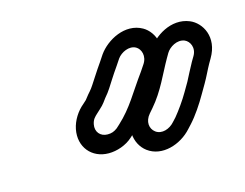

<svg xmlns="http://www.w3.org/2000/svg" viewBox="-59 -824 660 518"><g transform="rotate(-15 270.5 -564.5)"><path d="M331.8 -449.9C317.5 -460.6 314.7 -481.7 330.6 -500.1L341 -512.1C374.6 -550.8 392 -594.5 413.6 -632.1L421.1 -645C429.5 -659.2 452.5 -673.9 472.5 -665.7C486 -660 496.7 -640.1 484.3 -619L476.5 -605.8C466.1 -587.3 459 -572.4 450.5 -556.4L435.6 -530.9C424.8 -512 407.2 -487.2 394.6 -472.1L384.6 -461.3C371.5 -446.2 348.1 -437.7 331.8 -449.9ZM420 -432.8 429.7 -443.3C447.3 -462.3 465.8 -490.4 478.8 -513.1L493.9 -539C504.6 -557.3 511 -572.4 519.9 -588.2L527.3 -601C558.5 -653.7 531.8 -699 499.7 -712.3C451.1 -732.5 398.8 -698.1 378.1 -663L370.4 -649.9C345.6 -606.8 329.3 -567.9 305 -539.9L294.6 -527.9C256 -483.4 264.7 -431.5 296.1 -408C333.4 -380.1 388.9 -397.8 420 -432.8ZM206.3 -475C185.8 -475 173 -490.8 177 -511C179.6 -524 185.3 -529.4 194 -537.4L203.1 -545.8C215.5 -556.6 220.7 -565.8 225.2 -571.5C238.9 -586.9 246.7 -601.3 255.5 -614.7C262.5 -625.7 269.2 -635.6 277.9 -648.1L289.2 -665C299.5 -679.3 323.5 -691.2 341.1 -681.2C354 -673.9 362 -652.4 347.7 -631.9L336.5 -615.2C299.7 -564.8 282.6 -529.3 242.7 -492.6L233.8 -484.5C224.8 -477.7 217.2 -475 206.3 -475ZM196.3 -425C218.9 -425 245.3 -433.6 263.6 -450.4L272.5 -458.6C284.3 -468 297.2 -480.5 306.3 -493.6C333.8 -525.9 355.9 -561.7 377.1 -593.4L388.3 -610.1C422.8 -659.3 403.4 -708.3 372.8 -725.8C327.9 -751.3 272.8 -721.4 248.6 -686.9L237.3 -669.9C229.2 -658.3 220.7 -645.7 214 -635.2C203.9 -619.9 196.5 -607.3 189.3 -599.5C180.1 -589.4 174.9 -581.3 173 -579.6L164 -571.4C146 -556.6 131.7 -534.3 127 -511C117.4 -462.8 148.9 -425 196.3 -425Z"/></g></svg>

Font: Smoothie
Style: OutlineIt
Weight: 400
Foundry: Cannot Into Space Fonts
Version: Version 0.8